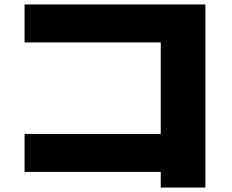

<svg xmlns="http://www.w3.org/2000/svg" viewBox="-20 -770 1040 860"><path d="M700 70V0H90V-170H700V-580H90V-750H900V70Z"/></svg>

Font: M PLUS 1 Black
Style: Regular
Weight: 900
Designer: Coji Morishita
Foundry: UNDERFOREST DESIGN
Version: Version 1.001